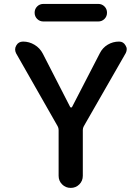

<svg xmlns="http://www.w3.org/2000/svg" viewBox="-20 -962 703 961"><path d="M197.3 -854.5Q178.7 -854.5 166 -867.2Q153.3 -879.9 153.3 -898.4Q153.3 -917 166 -929.7Q178.7 -942.4 197.3 -942.4H471.7Q490.2 -942.4 502.9 -929.7Q515.6 -917 515.6 -898.4Q515.6 -879.9 502.9 -867.2Q490.2 -854.5 471.7 -854.5ZM331.1 -426.8Q333 -423.8 335.9 -423.8Q338.9 -423.8 340.8 -426.8L479.5 -695.3Q493.2 -722.7 519 -738.3Q544.9 -753.9 576.2 -753.9Q597.7 -753.9 608.4 -734.4Q614.3 -725.6 614.3 -715.8Q614.3 -706.1 609.4 -696.3L399.4 -330.1Q394.5 -321.3 394.5 -311.5V-82Q394.5 -56.6 377 -39.1Q359.4 -21.5 334 -21.5Q308.6 -21.5 291 -39.1Q273.4 -56.6 273.4 -82V-311.5Q273.4 -321.3 268.6 -330.1L60.5 -695.3Q55.7 -705.1 55.7 -714.8Q55.7 -724.6 61.5 -734.4Q72.3 -753.9 95.7 -753.9Q126 -753.9 152.8 -737.8Q179.7 -721.7 194.3 -693.4Z"/></svg>

Font: Gen Jyuu GothicX Medium
Style: Regular
Weight: 500
Designer: Ryoko NISHIZUKA (kana &amp; ideographs); Paul D. Hunt (Latin, Greek &amp; Cyrillic); Wenlong ZHANG (bopomofo); Sandoll C
Version: Version 1.058.20140828